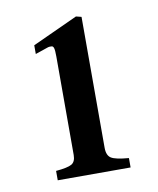

<svg xmlns="http://www.w3.org/2000/svg" viewBox="-60 -802 453 550"><g transform="rotate(-10 166.5 -526.5)"><path d="M276.4 -299.8H64.5V-327.1Q98.6 -330.1 110.4 -336.9Q122.1 -343.8 122.1 -363.3V-649.4Q122.1 -668 120.1 -674.3Q118.2 -680.7 113.3 -680.7Q110.4 -680.7 107.9 -680.7Q105.5 -680.7 101.1 -679.2Q96.7 -677.7 88.4 -674.8Q80.1 -671.9 65.4 -667V-692.4L197.3 -752.9L212.9 -749V-368.2Q212.9 -345.7 225.6 -337.9Q238.3 -330.1 276.4 -327.1Z"/></g></svg>

Font: Jomolhari
Style: Regular
Weight: 400
Designer: Christopher J. Fynn
Foundry: Christopher  J.  Fynn (Karma Drubgy¸ Tenzin).
Version: Version 1.000